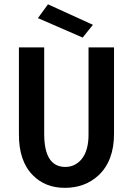

<svg xmlns="http://www.w3.org/2000/svg" viewBox="-20 -861 610 897"><path d="M283.2 16.6Q191.4 16.6 133.8 -42Q67.4 -108.4 68.4 -235.4V-639.6H186.5V-235.4Q186.5 -81.1 285.2 -81.1Q329.1 -81.1 359.4 -115.2Q394.5 -156.2 393.6 -235.4V-639.6H512.7V-235.4Q512.7 -109.4 439.5 -41Q376 16.6 283.2 16.6ZM366.2 -685.5 157.2 -776.4 204.1 -840.8 414.1 -745.1Z"/></svg>

Font: Puritan
Style: Bold
Weight: 700
Version: 2.1